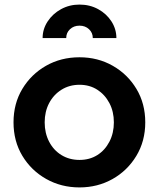

<svg xmlns="http://www.w3.org/2000/svg" viewBox="-20 -806 692 838"><path d="M327 12Q406 12 471 -24.5Q536 -61 575 -125.5Q614 -190 614 -272Q614 -354 575.5 -418Q537 -482 472 -519Q407 -556 327 -556Q246 -556 181 -519Q116 -482 77.5 -418Q39 -354 39 -272Q39 -190 77.5 -126Q116 -62 181.5 -25Q247 12 327 12ZM327 -108Q283 -108 248.5 -129Q214 -150 194.5 -187.5Q175 -225 175 -272Q175 -319 194.5 -356Q214 -393 248.5 -414.5Q283 -436 327 -436Q371 -436 404.5 -414.5Q438 -393 457.5 -356Q477 -319 477 -272Q477 -225 457.5 -187.5Q438 -150 404.5 -129Q371 -108 327 -108ZM166 -640H269Q269 -663 285.5 -678.5Q302 -694 327 -694Q352 -694 368.5 -678.5Q385 -663 385 -640H488Q488 -679 466.5 -712.5Q445 -746 408.5 -766Q372 -786 327 -786Q283 -786 246.5 -766Q210 -746 188 -712.5Q166 -679 166 -640Z"/></svg>

Font: Plus Jakarta Sans
Style: Bold
Weight: 700
Designer: Gumpita Rahayu
Foundry: Tokotype
Version: Version 2.004; ttfautohint (v1.8.3)